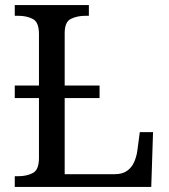

<svg xmlns="http://www.w3.org/2000/svg" viewBox="-20 -734 663 754"><path d="M38 0V-42H51Q85 -42 109 -54.5Q133 -67 133 -114V-349H38V-398H133V-600Q133 -647 109 -659.5Q85 -672 51 -672H38V-714H329V-672H316Q283 -672 258.5 -660Q234 -648 234 -604V-398H371V-349H234V-50H431Q461 -50 479.5 -63.5Q498 -77 507 -98Q516 -119 519 -140L529 -215H581L574 0Z"/></svg>

Font: NotoSerif-Regular
Style: Regular
Weight: 400
Designer: Monotype Design Team
Foundry: Monotype Imaging Inc.
Version: Version 2.007; ttfautohint (v1.8) -l 8 -r 50 -G 200 -x 14 -D